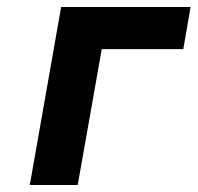

<svg xmlns="http://www.w3.org/2000/svg" viewBox="-20 -531 567 551"><path d="M65.5 0 155.5 -511H527L506 -390H272L203 0Z"/></svg>

Font: Overpass ExtraBold
Style: Italic
Weight: 800
Italic angle: -10°
Designer: Delve Withrington, Dave Bailey, Thomas Jockin
Foundry: Delve Fonts LLC
Version: Version 4.000